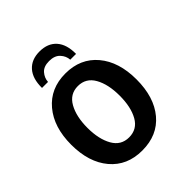

<svg xmlns="http://www.w3.org/2000/svg" viewBox="-252 -1103 1288 1288"><g transform="rotate(-45 391.5 -459.0)"><path d="M663 -345Q663 -177 580.5 -78.5Q498 20 353 20Q210 20 126.5 -79Q43 -178 43 -345Q43 -511 127 -611Q211 -711 353 -711Q496 -711 579.5 -611.5Q663 -512 663 -345ZM353 -105Q430 -105 468 -172.5Q506 -240 506 -348Q506 -456 467.5 -524Q429 -592 353 -592Q277 -592 238.5 -523.5Q200 -455 200 -348Q200 -241 238.5 -173Q277 -105 353 -105ZM335 -938Q413 -938 455.5 -890Q498 -842 497 -753H442Q440 -789 413.5 -818Q387 -847 335 -847Q283 -847 258 -818Q233 -789 231 -753H174Q173 -842 215.5 -890Q258 -938 335 -938Z"/></g></svg>

Font: Repo
Style: Bold
Weight: 700
Designer: Stefan Peev
Foundry: Context Ltd
Version: Version 001.000